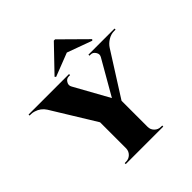

<svg xmlns="http://www.w3.org/2000/svg" viewBox="-282 -1114 1295 1295"><g transform="rotate(-45 366.0 -466.0)"><path d="M429 -932H441L619 -756L612 -748L434 -813L267 -748L260 -756ZM776 -690H762Q732 -690 704.5 -673Q677 -656 661 -631L465 -322V-73Q465 -47 483.5 -28.5Q502 -10 529 -10H541V0H183V-10H196Q222 -10 240.5 -28Q259 -46 260 -72V-322L69 -633Q44 -672 0 -685Q-15 -690 -30 -690H-44V-700H342V-690H330Q308 -690 296 -670Q289 -659 289 -648.5Q289 -638 295 -628L432 -381L574 -628Q580 -638 580 -648Q580 -658 573 -669Q560 -690 539 -690H527V-700H776Z"/></g></svg>

Font: Cinzel Decorative Black
Style: Regular
Weight: 900
Designer: Natanael Gama
Version: Version 1.002;PS 001.002;hotconv 1.0.56;makeotf.lib2.0.21325